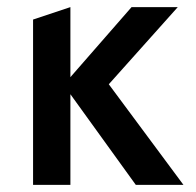

<svg xmlns="http://www.w3.org/2000/svg" viewBox="-20 -520 552 540"><path d="M286 -283 480 -500H350L178 -303V-500L73 -465V0H178V-255L362 0H496Z"/></svg>

Font: Perun Medium
Style: Regular
Weight: 500
Foundry: Copyright (c) Stefan Peev, Context Ltd, 2016
Version: Version 1.089